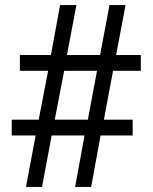

<svg xmlns="http://www.w3.org/2000/svg" viewBox="-20 -734 599 754"><path d="M82 0H145L183 -202H312L275 0H338L375 -202H501V-264H388L424 -456H533V-518H436L473 -714H410L373 -518H243L280 -714H216L180 -518H58V-456H169L132 -264H26V-202H120ZM195 -264 232 -456H361L325 -264Z"/></svg>

Font: Noto Serif Vithkuqi Medium
Style: Regular
Weight: 500
Version: Version 1.005